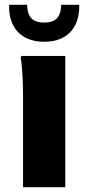

<svg xmlns="http://www.w3.org/2000/svg" viewBox="-20 -780 369 800"><path d="M164 -606C271 -606 313 -678 310 -760H235C234 -712 215 -686 164 -686C113 -686 94 -712 93 -760H18C15 -678 57 -606 164 -606ZM76 -380V0H252V-547H69L66 -539C74 -503 76 -420 76 -380Z"/></svg>

Font: Kufam Arabic Latin Roman Bold
Style: Regular
Weight: 700
Designer: Wael Morcos & Artur Schmal
Version: Version 1.200;PS 001.200;hotconv 1.0.88;makeotf.lib2.5.64775